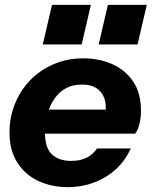

<svg xmlns="http://www.w3.org/2000/svg" viewBox="-20 -760 624 790"><path d="M258 10Q192 10 137.5 -15.5Q83 -41 51 -91.5Q19 -142 19 -216Q19 -263 32.5 -307.5Q46 -352 72 -390.5Q98 -429 135.5 -458Q173 -487 220 -503.5Q267 -520 323 -520Q388 -520 442 -496Q496 -472 528 -424.5Q560 -377 560 -305Q560 -274 553.5 -249Q547 -224 536 -210H103L124 -309H439L410 -279Q416 -302 415 -325.5Q414 -349 403.5 -368.5Q393 -388 372 -400Q351 -412 317 -412Q282 -412 256.5 -399.5Q231 -387 213.5 -366Q196 -345 185 -319Q174 -293 169.5 -266Q165 -239 165 -215Q165 -151 194 -124.5Q223 -98 272 -98Q313 -98 339 -112.5Q365 -127 379 -149H518Q484 -74 414.5 -32Q345 10 258 10ZM386 -577 424 -740H584L546 -577ZM156 -577 194 -740H354L316 -577Z"/></svg>

Font: Instrument Sans
Style: Bold Italic
Weight: 700
Italic angle: -13°
Designer: Rodrigo Fuenzalida
Foundry: fragTYPE
Version: Version 1.000;gftools[0.9.28]